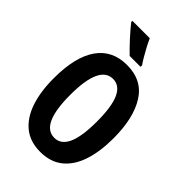

<svg xmlns="http://www.w3.org/2000/svg" viewBox="-274 -1102 1148 1148"><g transform="rotate(45 299.5 -528.0)"><path d="M553 -424Q553 -311 525.5 -228.5Q498 -146 442 -101Q386 -56 300 -56Q214 -56 158 -101.5Q102 -147 74 -229.5Q46 -312 46 -425Q46 -605 111 -698Q176 -791 300 -791Q429 -791 491 -692.5Q553 -594 553 -424ZM186 -424Q186 -175 300 -175Q356 -175 384 -236.5Q412 -298 412 -424Q412 -550 384 -611.5Q356 -673 300 -673Q186 -673 186 -424ZM283 -1000Q292 -979 307 -950.5Q322 -922 338 -895Q354 -868 365 -853V-840H273Q260 -852 241 -871.5Q222 -891 201.5 -913.5Q181 -936 163.5 -956.5Q146 -977 136 -990V-1000Z"/></g></svg>

Font: Noto Sans Malayalam UI ExtraCondensed
Style: Bold
Weight: 700
Width: 2
Designer: Jelle Bosma - Monotype Design Team
Foundry: Monotype Imaging Inc.
Version: Version 2.104; ttfautohint (v1.8.4.7-5d5b)